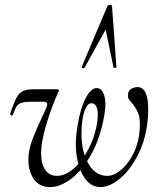

<svg xmlns="http://www.w3.org/2000/svg" viewBox="-20 -752 658 785"><path d="M96 -100Q96 -137 112 -180Q128 -223 156 -282Q160 -291 163.5 -298Q167 -305 169 -310Q173 -318 173 -326Q173 -336 159 -336H108Q82 -336 69 -332Q56 -328 48.5 -317.5Q41 -307 33 -283Q32 -280 28 -280Q25 -280 23 -282Q21 -284 22 -288Q37 -334 48 -353.5Q59 -373 74.5 -380Q90 -387 121 -387H210Q221 -387 221 -383Q221 -381 218 -375Q193 -319 174.5 -260Q156 -201 150 -157Q148 -135 148 -125Q148 -82 165 -57.5Q182 -33 213 -33Q247 -33 281.5 -63Q316 -93 342.5 -144Q369 -195 378 -255Q380 -275 380 -281Q380 -304 373.5 -317Q367 -330 354 -330Q340 -330 330.5 -310Q321 -290 317 -261Q313 -236 313 -206Q313 -132 341.5 -82.5Q370 -33 419 -33Q444 -33 470.5 -53.5Q497 -74 518.5 -111Q540 -148 548 -195Q552 -219 552 -242Q552 -274 544 -292Q536 -310 521 -329Q512 -338 507.5 -345Q503 -352 503 -362Q503 -379 515 -387.5Q527 -396 542 -396Q586 -396 586 -304Q586 -272 582 -245Q572 -170 540 -111Q508 -52 467.5 -19.5Q427 13 391 13Q345 13 317.5 -38Q290 -89 290 -165Q290 -195 297 -237Q307 -304 329 -348Q351 -392 375 -392Q392 -392 401.5 -373.5Q411 -355 411 -325Q411 -314 407 -284Q392 -193 355.5 -125.5Q319 -58 273 -22.5Q227 13 185 13Q142 13 119 -19Q96 -51 96 -100ZM444 -477 412 -631 325 -474Q324 -473 322 -473Q319 -473 316 -474.5Q313 -476 314 -478L419 -727Q422 -732 430 -732Q438 -732 438 -727L456 -478Q456 -475 450 -474.5Q444 -474 444 -477Z"/></svg>

Font: Cormorant Infant
Style: Italic
Weight: 400
Italic angle: -10°
Designer: Christian Thalmann (Catharsis Fonts)
Foundry: Catharsis Fonts
Version: Version 4.000